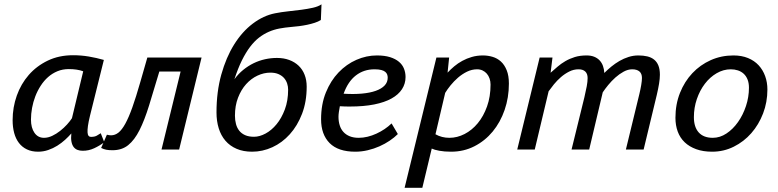

<svg xmlns="http://www.w3.org/2000/svg" viewBox="-20 -700 3644 899"><path d="M39.1 0ZM401.4 -158.2Q394.5 -129.9 391.8 -110.8Q389.2 -91.8 389.9 -80.3Q390.6 -68.8 394.8 -64Q398.9 -59.1 405.8 -59.1Q423.3 -59.1 433.3 -64.9Q443.4 -70.8 451.7 -76.2L468.3 -34.2Q447.3 -18.1 421.1 -5.9Q395 6.3 366.7 5.9Q354 5.9 343.3 2Q332.5 -2 325.2 -11.2Q317.9 -20.5 314.7 -36.1Q311.5 -51.8 314 -75.2Q301.3 -60.5 284.7 -45.4Q268.1 -30.3 248.3 -17.8Q228.5 -5.4 205.8 2.4Q183.1 10.3 158.2 10.3Q128.4 10.3 106 -0.5Q83.5 -11.2 68.6 -30.8Q53.7 -50.3 46.4 -77.4Q39.1 -104.5 39.1 -137.2Q39.1 -197.3 58.6 -252.2Q78.1 -307.1 114.7 -349.1Q151.4 -391.1 203.9 -416.3Q256.3 -441.4 321.8 -441.4Q359.9 -441.4 396 -435.3Q432.1 -429.2 466.3 -419.4ZM186 -54.7Q205.1 -54.7 224.6 -64Q244.1 -73.2 261.7 -87.2Q279.3 -101.1 293.7 -116.9Q308.1 -132.8 316.9 -146.5L369.6 -366.2Q341.8 -376.5 302.2 -376.5Q273.4 -376.5 249 -366.5Q224.6 -356.4 205.1 -339.1Q185.5 -321.8 170.4 -298.3Q155.3 -274.9 145.3 -248.8Q135.3 -222.7 130.1 -194.6Q125 -166.5 125 -140.1Q125 -101.6 141.4 -78.1Q157.7 -54.7 186 -54.7Z M825.7 -365.2H726.1Q699.2 -274.9 678 -206.1Q656.7 -137.2 633.3 -90.8Q609.9 -44.4 580.3 -20.5Q550.8 3.4 506.8 3.4Q489.7 3.4 478 1.2Q466.3 -1 453.6 -7.3L480.5 -69.3Q487.3 -67.9 491 -67.1Q494.6 -66.4 500 -66.4Q518.6 -66.4 534.7 -79.1Q550.8 -91.8 566.9 -121.1Q583 -150.4 599.9 -197.8Q616.7 -245.1 636.7 -314.9L669.9 -430.7H923.8L818.8 0H736.3Z M1342.8 -573.7Q1314.5 -571.3 1288.3 -566.4Q1262.2 -561.5 1238.3 -551Q1214.4 -540.5 1192.6 -523.7Q1170.9 -506.8 1150.9 -480.5Q1130.9 -454.1 1112.5 -417Q1094.2 -379.9 1077.6 -329.1Q1096.2 -354.5 1119.1 -373Q1142.1 -391.6 1167.7 -404.1Q1193.4 -416.5 1220.9 -422.6Q1248.5 -428.7 1276.9 -428.7Q1308.6 -428.7 1334.2 -419.2Q1359.9 -409.7 1378.2 -392.3Q1396.5 -375 1406.2 -350.1Q1416 -325.2 1416 -294.4Q1416 -223.6 1394.3 -167.2Q1372.6 -110.8 1336.9 -71.3Q1301.3 -31.7 1255.4 -10.7Q1209.5 10.3 1160.6 10.3Q1119.1 10.3 1087.9 -3.2Q1056.6 -16.6 1035.6 -41Q1014.6 -65.4 1004.2 -99.1Q993.7 -132.8 993.7 -173.8Q993.7 -270 1016.1 -350.6Q1038.6 -431.2 1076.2 -491.5Q1113.8 -551.8 1163.6 -589.4Q1213.4 -627 1267.6 -637.7Q1297.4 -643.6 1329.3 -647Q1361.3 -650.4 1391.1 -654.3Q1420.9 -658.2 1445.6 -663.8Q1470.2 -669.4 1485.4 -679.7L1482.4 -606.4Q1470.2 -598.6 1453.6 -593.3Q1437 -587.9 1418.5 -584Q1399.9 -580.1 1380.4 -577.6Q1360.8 -575.2 1342.8 -573.7ZM1080.1 -158.2Q1080.1 -137.2 1085 -119.1Q1089.8 -101.1 1100.3 -87.9Q1110.8 -74.7 1127.9 -67.1Q1145 -59.6 1169.4 -59.6Q1195.3 -59.6 1223.4 -74.7Q1251.5 -89.8 1274.9 -118.2Q1298.3 -146.5 1313.7 -187.5Q1329.1 -228.5 1329.1 -280.3Q1329.1 -294.9 1324.5 -309.1Q1319.8 -323.2 1310.1 -334.5Q1300.3 -345.7 1284.4 -352.8Q1268.6 -359.9 1246.1 -359.9Q1215.3 -359.9 1185.5 -345.9Q1155.8 -332 1132.3 -305.9Q1108.9 -279.8 1094.5 -242.4Q1080.1 -205.1 1080.1 -158.2Z M1483.4 0ZM1842.8 -72.3Q1826.7 -56.2 1804.7 -41.3Q1782.7 -26.4 1756.8 -14.9Q1731 -3.4 1702.1 3.4Q1673.3 10.3 1643.6 10.3Q1563.5 10.3 1523.4 -30Q1483.4 -70.3 1483.4 -141.6Q1483.4 -211.9 1505.9 -267.1Q1528.3 -322.3 1565.2 -360.8Q1602.1 -399.4 1648.9 -419.9Q1695.8 -440.4 1744.6 -440.4Q1780.8 -440.4 1806.4 -432.4Q1832 -424.3 1848.1 -410.6Q1864.3 -397 1871.6 -378.4Q1878.9 -359.9 1878.9 -339.4Q1878.9 -308.1 1862.3 -282.5Q1845.7 -256.8 1813.2 -238.8Q1780.8 -220.7 1731.9 -210.9Q1683.1 -201.2 1618.7 -201.2Q1607.4 -201.2 1595.9 -201.4Q1584.5 -201.7 1571.3 -202.6Q1568.4 -188.5 1566.7 -175.5Q1564.9 -162.6 1564.9 -153.3Q1564.9 -131.3 1570.6 -113.3Q1576.2 -95.2 1587.9 -82.3Q1599.6 -69.3 1617.4 -62Q1635.3 -54.7 1659.7 -54.7Q1680.2 -54.7 1701.2 -59.8Q1722.2 -64.9 1742.4 -74.2Q1762.7 -83.5 1780.8 -95.7Q1798.8 -107.9 1813.5 -122.1ZM1733.4 -375.5Q1683.6 -375.5 1646.5 -346.9Q1609.4 -318.4 1588.9 -261.2Q1636.2 -258.3 1674.3 -261.7Q1712.4 -265.1 1739.3 -274.7Q1766.1 -284.2 1780.8 -299.6Q1795.4 -314.9 1795.4 -336.4Q1795.4 -343.8 1793 -350.8Q1790.5 -357.9 1783.9 -363.5Q1777.3 -369.1 1765.1 -372.3Q1752.9 -375.5 1733.4 -375.5Z M1895 0ZM2023.4 -430.7H2083L2075.7 -359.9Q2089.8 -375 2106.9 -389.4Q2124 -403.8 2144.5 -415Q2165 -426.3 2189.2 -433.3Q2213.4 -440.4 2241.2 -440.4Q2264.6 -440.4 2286.6 -433.8Q2308.6 -427.2 2325.4 -411.9Q2342.3 -396.5 2352.5 -371.1Q2362.8 -345.7 2362.8 -308.6Q2362.8 -243.2 2342.8 -185.3Q2322.8 -127.4 2286.9 -84Q2251 -40.5 2201.2 -15.1Q2151.4 10.3 2092.3 10.3Q2060.5 10.3 2036.9 5.9Q2013.2 1.5 2001.5 -4.4L1957.5 179.2H1874.5ZM2213.9 -375.5Q2189.5 -375.5 2166.5 -364.3Q2143.6 -353 2124.3 -336.2Q2105 -319.3 2089.6 -300.3Q2074.2 -281.2 2064.5 -265.1L2019 -71.3Q2048.3 -54.7 2084.5 -54.7Q2120.6 -54.7 2155.3 -72.5Q2189.9 -90.3 2217 -123Q2244.1 -155.8 2260.5 -201.7Q2276.9 -247.6 2276.9 -304.2Q2276.9 -319.3 2272.2 -332.5Q2267.6 -345.7 2259.3 -355.2Q2251 -364.7 2239.5 -370.1Q2228 -375.5 2213.9 -375.5Z M2401.9 0ZM2656.2 0 2716.3 -244.6Q2723.1 -273.9 2727.3 -295.9Q2731.4 -317.9 2731.4 -334.5Q2731.4 -354.5 2720.5 -365Q2709.5 -375.5 2689 -375.5Q2666 -375.5 2645.3 -365Q2624.5 -354.5 2606.4 -338.9Q2588.4 -323.2 2573.7 -305.2Q2559.1 -287.1 2548.8 -272.5L2483.9 0H2401.9L2506.8 -430.7H2566.9L2558.1 -359.4Q2573.7 -373 2590.3 -387.5Q2606.9 -401.9 2627 -413.6Q2647 -425.3 2671.4 -432.9Q2695.8 -440.4 2726.6 -440.4Q2747.1 -440.4 2762.2 -434.3Q2777.3 -428.2 2787.6 -417.2Q2797.9 -406.2 2803.2 -391.4Q2808.6 -376.5 2809.6 -358.4Q2824.7 -373.5 2842.5 -388.2Q2860.4 -402.8 2880.6 -414.6Q2900.9 -426.3 2923.1 -433.3Q2945.3 -440.4 2968.8 -440.4Q2992.2 -440.4 3010.7 -436Q3029.3 -431.6 3042.5 -421.1Q3055.7 -410.6 3062.7 -393.3Q3069.8 -376 3069.8 -350.1Q3069.8 -332 3065.9 -308.1Q3062 -284.2 3055.2 -255.4L2993.7 0H2910.6L2973.6 -259.3Q2979 -281.7 2982.4 -302Q2985.8 -322.3 2985.8 -335Q2985.8 -355.5 2973.9 -365.5Q2961.9 -375.5 2939.9 -375.5Q2920.4 -375.5 2900.1 -364.5Q2879.9 -353.5 2861.6 -337.2Q2843.3 -320.8 2827.9 -302Q2812.5 -283.2 2802.2 -267.6L2738.8 0Z M3142.6 0ZM3142.6 -148.4Q3142.6 -211.4 3163.8 -264.9Q3185.1 -318.4 3221.9 -357.4Q3258.8 -396.5 3308.1 -418.5Q3357.4 -440.4 3414.1 -440.4Q3452.6 -440.4 3482.4 -428.2Q3512.2 -416 3532.2 -394.3Q3552.2 -372.6 3562.7 -343.5Q3573.2 -314.5 3573.2 -280.8Q3573.2 -221.7 3553 -168.9Q3532.7 -116.2 3497.8 -76.4Q3462.9 -36.6 3415.8 -13.2Q3368.7 10.3 3314.5 10.3Q3272 10.3 3239.7 -1.5Q3207.5 -13.2 3185.8 -33.9Q3164.1 -54.7 3153.3 -84Q3142.6 -113.3 3142.6 -148.4ZM3229 -151.4Q3229 -105 3251.7 -79.8Q3274.4 -54.7 3317.4 -54.7Q3351.1 -54.7 3381.6 -75Q3412.1 -95.2 3435.5 -128.4Q3459 -161.6 3472.9 -203.6Q3486.8 -245.6 3486.8 -289.1Q3486.8 -311.5 3480.2 -327.9Q3473.6 -344.2 3462.2 -354.7Q3450.7 -365.2 3435.1 -370.4Q3419.4 -375.5 3401.9 -375.5Q3367.2 -375.5 3335.7 -357.2Q3304.2 -338.9 3280.5 -307.9Q3256.8 -276.9 3242.9 -236.3Q3229 -195.8 3229 -151.4Z"/></svg>

Font: PT Astra Sans
Style: Italic
Weight: 400
Italic angle: -16°
Designer: A.Korolkova, I. Chaeva
Foundry: ParaType Ltd
Version: Version 1.001; ttfautohint (v1.6)